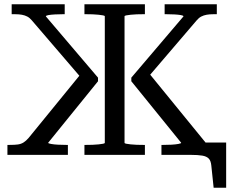

<svg xmlns="http://www.w3.org/2000/svg" viewBox="-20 -730 1086 905"><path d="M741 0V-47H750Q769 -47 788 -48Q807 -49 820.5 -51.5Q834 -54 834 -57L599 -347V-364L845 -653Q844 -657 832 -659Q820 -661 802 -662Q784 -663 765 -663H756V-710H1002V-663H986Q968 -663 954 -660.5Q940 -658 928.5 -652Q917 -646 907 -634L688 -378L949 -58H1046V155H987L976 50Q974 28 964 17.5Q954 7 933.5 3.5Q913 0 879 0ZM300 0H15V-47H26Q49 -47 64 -49Q79 -51 91 -58.5Q103 -66 115 -80L354 -373L130 -634Q120 -646 108.5 -652Q97 -658 83 -660.5Q69 -663 51 -663H35V-710H285V-663H276Q258 -663 239.5 -662Q221 -661 209 -659Q197 -657 196 -653L442 -364V-347L207 -57Q207 -54 220.5 -51.5Q234 -49 253.5 -48Q273 -47 291 -47H300ZM378 0V-47H387Q401 -47 416.5 -47.5Q432 -48 445 -49.5Q458 -51 466 -52.5Q474 -54 474 -57V-653Q474 -656 466 -657.5Q458 -659 445 -660.5Q432 -662 416.5 -662.5Q401 -663 387 -663H378V-710H663V-663H654Q640 -663 624.5 -662.5Q609 -662 596 -660.5Q583 -659 575 -657.5Q567 -656 567 -653V-57Q567 -54 575 -52.5Q583 -51 596 -49.5Q609 -48 624.5 -47.5Q640 -47 654 -47H663V0Z"/></svg>

Font: Roboto Serif 20pt
Style: Regular
Weight: 400
Designer: Greg Gazdowicz
Foundry: Commercial Type
Version: Version 1.008